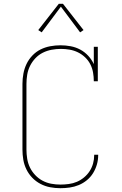

<svg xmlns="http://www.w3.org/2000/svg" viewBox="-20 -981 640 1009"><path d="M297 8Q270 8 243.5 3Q217 -2 193 -14.5Q169 -27 150 -46.5Q131 -66 119 -90.5Q107 -115 102.5 -141.5Q98 -168 98 -195V-540Q98 -567 103 -594Q108 -621 119.5 -645Q131 -669 150 -689Q169 -709 193 -721Q217 -733 244 -738Q271 -743 298 -743Q325 -743 351.5 -738Q378 -733 401.5 -720.5Q425 -708 443.5 -688Q462 -668 473 -644V-735H494V-554H473Q473 -577 469 -600Q465 -623 454.5 -643.5Q444 -664 427 -680Q410 -696 389.5 -706Q369 -716 346 -720Q323 -724 300 -724Q276 -724 251.5 -719.5Q227 -715 205 -704Q183 -693 166 -675Q149 -657 138 -635Q127 -613 123 -588.5Q119 -564 119 -540V-195Q119 -171 123 -146.5Q127 -122 137.5 -100.5Q148 -79 165 -61Q182 -43 203.5 -31.5Q225 -20 249 -15.5Q273 -11 297 -11Q319 -11 341.5 -14Q364 -17 384 -25.5Q404 -34 421.5 -48.5Q439 -63 451 -81.5Q463 -100 469 -121.5Q475 -143 475 -166Q475 -166 475 -166.5Q475 -167 475 -168H496Q496 -167 496 -166.5Q496 -166 496 -165Q496 -140 489 -116Q482 -92 469 -71Q456 -50 436.5 -34Q417 -18 394 -8.5Q371 1 346.5 4.5Q322 8 297 8ZM199 -811 181 -823 289 -961H311L419 -823L401 -811L300 -946Z"/></svg>

Font: Iosevka Curly Slab ThEx
Style: Regular
Weight: 100
Width: 7
Monospace: yes
Designer: Belleve Invis
Foundry: Belleve Invis
Version: Version 11.1.0; ttfautohint (v1.8.3)